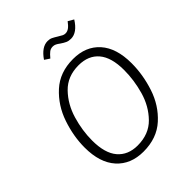

<svg xmlns="http://www.w3.org/2000/svg" viewBox="-244 -1024 1176 1176"><g transform="rotate(-45 344.0 -436.5)"><path d="M640 -424Q640 -324 607 -224Q574 -124 499.5 -56.5Q425 11 309 11Q199 11 135 -60Q71 -131 71 -262Q71 -359 105 -459Q139 -559 214 -627.5Q289 -696 404 -696Q514 -696 577 -625.5Q640 -555 640 -424ZM134 -260Q134 -150 180.5 -95.5Q227 -41 310 -41Q408 -41 468 -102.5Q528 -164 553 -252Q578 -340 578 -427Q578 -536 532 -590.5Q486 -645 401 -645Q305 -645 245.5 -583.5Q186 -522 160 -434Q134 -346 134 -260ZM416 -818Q403 -828 392.5 -833Q382 -838 371 -838Q353 -838 340 -828.5Q327 -819 308 -796L275 -818Q320 -884 372 -884Q390 -884 403.5 -877.5Q417 -871 436 -859Q454 -848 463 -843.5Q472 -839 483 -839Q499 -839 513.5 -849.5Q528 -860 545 -883L581 -862Q537 -792 484 -792Q464 -792 449.5 -798.5Q435 -805 416 -818Z"/></g></svg>

Font: Fira Sans Light
Style: Italic
Weight: 300
Italic angle: -8°
Designer: bBox Type GmbH & Carrois Corporate GbR & Edenspiekermann AG
Foundry: bBox Type GmbH & Carrois Corporate GbR & Edenspiekermann AG
Version: Version 4.301